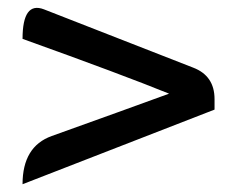

<svg xmlns="http://www.w3.org/2000/svg" viewBox="-20 -612 610 494"><path d="M38 -138Q38 -235 113 -262Q300 -329 415 -371Q297 -419 38 -512Q38 -609 93 -588L477 -438Q532 -417 532 -357V-330Z"/></svg>

Font: Swei Half Moon CJK SC
Style: Medium
Weight: 500
Version: Version 2.071